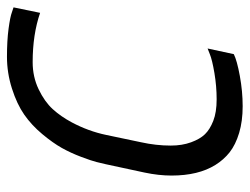

<svg xmlns="http://www.w3.org/2000/svg" viewBox="-133 -580 689 529"><g transform="rotate(90 211.5 -315.5)"><path d="M401.4 -564.5Q430.7 -517.6 430.7 -443.4Q430.7 -408.2 422.4 -369.1L399.4 -262.2Q396.5 -249.5 393.3 -236.6Q390.1 -223.6 379.2 -194.6Q368.2 -165.5 354.5 -141.1Q340.8 -116.7 316.4 -87.4Q292 -58.1 262.9 -37.8Q233.9 -17.6 190.9 -3.9Q147.9 9.8 103.5 9.8Q59.1 9.8 26.1 5.4Q-6.8 1 -19.5 -3.9L-32.7 -8.3L-17.6 -81.5Q42 -61 118.2 -61Q158.7 -61 192.9 -77.4Q227.1 -93.8 247.6 -116.2Q268.1 -138.7 284.2 -168.9Q308.6 -214.8 318.8 -263.7L338.9 -359.4Q348.1 -400.9 348.1 -441.4Q348.1 -472.7 339.1 -497.3Q330.1 -522 316.9 -535.6Q303.7 -549.3 280 -558.6Q256.3 -567.9 220.5 -567.9Q184.6 -567.9 148.4 -561.8Q112.3 -555.7 96.7 -549.3L80.6 -543L96.2 -615.2Q113.8 -624 156.2 -631.8Q198.7 -639.6 239.7 -639.6Q280.8 -639.6 313.2 -629.9Q345.7 -620.1 366.5 -603.8Q387.2 -587.4 401.4 -564.5Z"/></g></svg>

Font: Open Sans Hebrew
Style: Italic
Weight: 400
Italic angle: -12°
Foundry: Ascender Corporation, Yanek Iontef
Version: Version 2.001;PS 002.001;hotconv 1.0.70;makeotf.lib2.5.58329